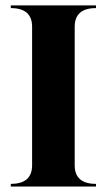

<svg xmlns="http://www.w3.org/2000/svg" viewBox="-20 -684 392 704"><path d="M19.5 -664.1H332V-654.3Q253.9 -654.3 253.9 -585.9V-78.1Q253.9 -9.8 332 -9.8V0H19.5V-9.8Q97.7 -9.8 97.7 -78.1V-585.9Q97.7 -654.3 19.5 -654.3Z"/></svg>

Font: spinweradC
Style: Bold
Weight: 700
Width: 7
Version: Version 0.3